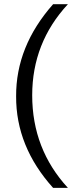

<svg xmlns="http://www.w3.org/2000/svg" viewBox="-20 -761 373 929"><path d="M135.8 -300Q135.8 -39.5 308.6 148.1H237Q56.8 -51.9 58 -295.1Q56.8 -537 237 -740.7H308.6Q135.8 -554.3 135.8 -300Z"/></svg>

Font: Slabo 27px
Style: Regular
Weight: 400
Version: Version 1.02 Build 003a